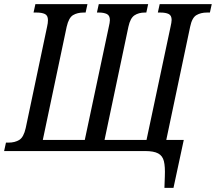

<svg xmlns="http://www.w3.org/2000/svg" viewBox="-48 -734 1049 933"><path d="M751 179 753 123Q755 76 748.5 49.5Q742 23 720.5 11.5Q699 0 657 0H-28L-19 -41H-6Q24 -41 45.5 -54Q67 -67 77 -112L181 -605Q185 -622 185 -636Q185 -659 170 -666Q155 -673 131 -673H115L124 -714H377L368 -673H358Q328 -673 307 -660.5Q286 -648 276 -604L160 -54H364L481 -605Q483 -614 484.5 -622Q486 -630 486 -636Q486 -659 471 -666Q456 -673 434 -673H423L432 -714H672L663 -673H655Q626 -673 605.5 -659.5Q585 -646 576 -604L460 -54H664L781 -605Q783 -614 784.5 -622.5Q786 -631 786 -637Q786 -659 771.5 -666Q757 -673 732 -673H719L728 -714H981L972 -673H957Q928 -673 906.5 -660.5Q885 -648 876 -604L760 -54H845L795 179Z"/></svg>

Font: Noto Serif Condensed
Style: Italic
Weight: 400
Width: 3
Italic angle: -12°
Designer: Monotype Design Team
Foundry: Monotype Imaging Inc.
Version: Version 2.014; ttfautohint (v1.8.4.7-5d5b)